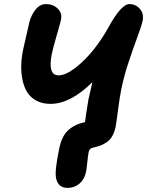

<svg xmlns="http://www.w3.org/2000/svg" viewBox="-20 -732 725 946"><path d="M313 193.8Q265.1 193.8 255.9 144Q249 109.9 272 -1Q283.7 -59.1 314.2 -88.6Q344.7 -118.2 398.9 -130.9Q401.4 -155.3 416 -243.2Q428.2 -298.3 435.1 -327.1Q326.7 -220.2 229 -220.2Q188.5 -220.2 159.2 -236.1Q129.9 -252 113.8 -278.1Q97.7 -304.2 90.6 -339.6Q83.5 -375 84.7 -412.1Q85.9 -449.2 94.2 -488.8Q95.7 -497.6 125 -624Q135.3 -661.1 156.5 -686.5Q177.7 -711.9 207 -711.9Q240.7 -711.9 263.9 -690.2Q287.1 -668.5 280.8 -636.2Q277.3 -619.1 259.8 -559.3Q242.2 -499.5 234.9 -464.8Q214.8 -360.8 268.1 -360.8Q303.7 -360.8 351.6 -397.9Q399.4 -435.1 441.2 -487.5Q482.9 -540 513.2 -595.2Q577.1 -711.9 617.2 -711.9Q648.9 -711.9 669.2 -688.2Q689.5 -664.6 683.1 -630.9Q678.2 -606.9 658 -552.5Q637.7 -498 614 -427Q590.3 -356 577.1 -290Q569.3 -251.5 561.3 -188.7Q553.2 -126 549.8 -107.9Q544.4 -81.1 533.4 -61.8Q522.5 -42.5 506.1 -31.5Q489.7 -20.5 474.9 -14.9Q460 -9.3 439 -4.9Q427.2 -2 422.4 4.4Q417.5 10.7 416 22Q413.6 33.7 410.2 67.1Q406.7 100.6 403.8 115.2Q396.5 151.4 371.6 172.6Q346.7 193.8 313 193.8Z"/></svg>

Font: Shantell Sans Normal
Style: Bold Italic
Weight: 700
Italic angle: -11.31°
Designer: Stephen Nixon, Anya Danilova, Shantell Martin
Foundry: Arrow Type
Version: Version 1.006;[559af2be0]